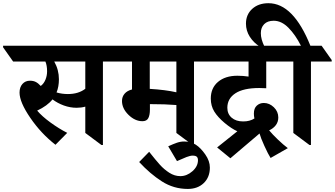

<svg xmlns="http://www.w3.org/2000/svg" viewBox="-89 -915 2144 1229"><path d="M702.6 -521H569.8V13.2H560.5L457 -64V-232.4Q430.7 -225.1 401.4 -225.1Q360.4 -225.1 319.8 -239.7Q279.3 -254.4 247.1 -278.8Q213.9 -237.3 148.9 -207Q179.7 -170.4 234.1 -130.9Q288.6 -91.3 341.3 -64.5L266.1 11.7Q173.8 -60.1 105 -160.6Q36.1 -261.2 36.1 -322.3Q36.1 -356.9 54.7 -377.7Q73.2 -398.4 103 -398.4Q124 -398.4 139.6 -390.6Q155.3 -382.8 171.9 -364.7Q191.9 -379.9 202.1 -405.3Q212.4 -430.7 212.4 -458.5Q212.4 -495.6 201.7 -521H-4.9L-69.3 -612.3V-622.1H638.2L702.6 -530.8ZM457 -521H258.3Q288.1 -467.8 288.1 -407.7Q288.1 -359.4 272.9 -323.2Q307.6 -313 345.7 -313Q413.1 -313 457 -346.7Z M1285.6 -521H1152.8V13.2H1143.6L1040 -64V-242.7Q970.2 -248.5 870.6 -248.5V-213.9Q870.6 -178.7 860.4 -158.9Q850.1 -139.2 822.8 -139.2Q774.9 -139.2 733.4 -179.9Q691.9 -220.7 691.9 -268.6Q691.9 -295.9 708.5 -315.2Q725.1 -334.5 755.9 -342.3V-521H638.2L573.7 -612.3V-622.1H1221.2L1285.6 -530.8ZM1040 -521H869.6V-346.2Q972.2 -339.8 1040 -324.2Z M801.8 122.1 865.7 56.6Q908.2 110.4 934.8 139.9Q961.4 169.4 994.9 190.9Q1028.3 212.4 1065.4 212.4Q1106.9 212.4 1142.6 181.2Q1178.2 149.9 1178.2 110.4Q1178.2 95.7 1170.7 88.4Q1163.1 81.1 1144 81.1Q1128.9 81.1 1104.7 90.3Q1080.6 99.6 1043.9 116.2L987.8 21.5Q1021 6.3 1043.9 -1.5Q1066.9 -9.3 1090.3 -9.3Q1132.8 -9.3 1164.3 11.2Q1195.8 31.7 1225.1 73.7Q1254.4 115.7 1254.4 157.7Q1254.4 219.2 1215.3 256.8Q1176.3 294.4 1112.8 294.4Q1022.9 294.4 947.5 246.3Q872.1 198.2 801.8 122.1Z M1366.2 -225.1Q1366.2 -185.5 1393.8 -161.6Q1421.4 -137.7 1467.8 -137.7Q1510.3 -137.7 1539.6 -156.7Q1536.1 -171.9 1536.1 -188Q1536.1 -222.2 1554.9 -239Q1573.7 -255.9 1599.6 -255.9Q1635.7 -255.9 1664.1 -228.3Q1692.4 -200.7 1692.4 -163.1Q1692.4 -134.8 1676.5 -113.8Q1660.6 -92.8 1633.8 -80.6Q1654.3 -55.7 1689.7 -21.7Q1725.1 12.2 1753.4 33.2L1643.1 96.2Q1627.4 71.8 1603.5 19.3Q1579.6 -33.2 1572.3 -60.5L1385.7 98.1L1300.8 28.8L1430.2 -74.7Q1393.1 -91.3 1349.1 -127.9Q1305.2 -164.6 1282.7 -200.9Q1260.3 -237.3 1260.3 -284.2Q1260.3 -351.6 1306.6 -390.9Q1353 -430.2 1430.7 -430.2Q1465.8 -430.2 1502 -424.8V-521H1221.2L1156.7 -612.3V-622.1H1710.4L1774.9 -530.8V-521H1615.2V-350.1L1570.3 -351.6Q1469.7 -351.6 1418 -317.9Q1366.2 -284.2 1366.2 -225.1Z M2034.2 -521H1901.4V13.2H1892.1L1788.6 -64V-521H1710.4L1646 -612.3V-622.1H1837.4Q1802.2 -691.9 1757.6 -737.1Q1712.9 -782.2 1663.1 -782.2Q1623.5 -782.2 1602.1 -760.5Q1580.6 -738.8 1580.6 -702.6Q1580.6 -663.6 1604 -616.7H1574.2Q1534.7 -641.1 1510 -679.7Q1485.4 -718.3 1485.4 -763.7Q1485.4 -821.8 1525.4 -858.2Q1565.4 -894.5 1629.4 -894.5Q1788.6 -894.5 1897.9 -622.1H1969.7L2034.2 -530.8Z"/></svg>

Font: Noto Serif Devanagari
Style: Bold
Weight: 700
Designer: Monotype Design Team
Foundry: Monotype Imaging Inc.
Version: Version 1.01